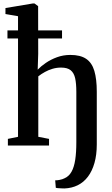

<svg xmlns="http://www.w3.org/2000/svg" viewBox="-20 -840 647 1108"><path d="M351.5 247.5Q345.5 247.5 335 247Q324.5 246.5 315 245.8Q305.5 245 302 243.5L298.5 200.5Q306.5 201.5 323.5 198.2Q340.5 195 352 189Q377.5 178 392.5 151.5Q407.5 125 414 82.5Q420.5 40 420.5 -20V-310Q420.5 -357 413.8 -388Q407 -419 388 -434.5Q369 -450 332.5 -450Q307 -450 283.2 -443Q259.5 -436 238.8 -424.5Q218 -413 201 -399.5V-50.5L263 -38.5V0H25.5V-38.5L84 -50.5V-746.5L11.5 -759V-793.5L169.5 -820H179L200 -804.5L200.5 -529.5L197.5 -438Q216 -457.5 244.5 -477Q273 -496.5 309 -509.8Q345 -523 386 -523Q444 -523 477.2 -500.5Q510.5 -478 524.5 -430.8Q538.5 -383.5 538.5 -310.5V-6.5Q538.5 53.5 525.2 100.2Q512 147 487.5 179.5Q463 212 428.5 229Q394 246 351.5 247.5ZM23 -618V-664.5H338V-618Z"/></svg>

Font: Merriweather 72pt SemiBold
Style: Regular
Weight: 600
Version: Version 2.100